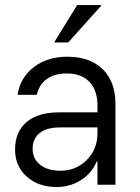

<svg xmlns="http://www.w3.org/2000/svg" viewBox="-20 -736 557 765"><path d="M205.8 9.2Q132.5 9.2 86.2 -32.5Q40 -74.2 40 -140Q40 -210 85.4 -249.2Q130.8 -288.3 214.2 -288.3H368.3V-315Q368.3 -376.7 336.2 -410Q304.2 -443.3 245.8 -443.3Q197.5 -443.3 166.7 -421.2Q135.8 -399.2 126.7 -358.3H50Q60.8 -427.5 115 -468.8Q169.2 -510 248.3 -510Q338.3 -510 389.2 -460.4Q440 -410.8 440 -320.8V0H368.3V-92.5H365Q345.8 -45.8 302.5 -18.3Q259.2 9.2 205.8 9.2ZM220.8 -55.8Q262.5 -55.8 295.8 -75.4Q329.2 -95 348.8 -128.8Q368.3 -162.5 368.3 -204.2V-228.3H220Q165.8 -228.3 137.9 -205.8Q110 -183.3 110 -143.3Q110 -103.3 140 -79.6Q170 -55.8 220.8 -55.8ZM197.5 -566.7V-570L287.5 -715.8H382.5V-712.5L251.7 -566.7Z"/></svg>

Font: Funnel Sans Light Light
Style: Regular
Weight: 300
Version: Version 1.000